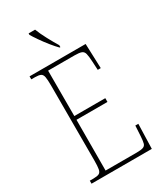

<svg xmlns="http://www.w3.org/2000/svg" viewBox="-227 -1018 944 1106"><g transform="rotate(-30 245.0 -465.5)"><path d="M40 0V-20H65Q90 -20 102 -26Q114 -32 117.5 -51Q121 -70 121 -108V-606Q121 -645 117.5 -663.5Q114 -682 102 -688Q90 -694 65 -694H40V-714H413L419 -550H399L396 -606Q394 -643 389.5 -660.5Q385 -678 370.5 -683.5Q356 -689 325 -689H149V-387H355V-362H149L148 -25H354Q384 -25 398 -30Q412 -35 416 -49.5Q420 -64 422 -94L426 -164H446L441 0ZM273 -771Q255 -789 232 -817.5Q209 -846 189 -875Q169 -904 159 -921V-931H202Q215 -897 237.5 -855Q260 -813 278 -784V-771Z"/></g></svg>

Font: Noto Serif Armenian Condensed Thin
Style: Regular
Weight: 100
Width: 3
Designer: Monotype Design Team
Foundry: Monotype Imaging Inc.
Version: Version 2.008; ttfautohint (v1.8.4.7-5d5b)